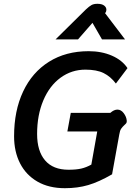

<svg xmlns="http://www.w3.org/2000/svg" viewBox="-20 -979 706 1009"><path d="M54 -263Q54 -397 101.5 -498Q149 -599 237.5 -654.5Q326 -710 446 -710Q514 -710 568 -686.5Q622 -663 650 -621L589 -540Q561 -577 524.5 -595Q488 -613 429 -613Q356 -613 298 -570.5Q240 -528 207.5 -451Q175 -374 175 -275Q175 -185 217 -136Q259 -87 340 -87Q380 -87 406.5 -93Q433 -99 460 -114L491 -288H334L352 -386H560Q579 -403 597 -403Q616 -403 630 -384.5Q644 -366 646 -346Q647 -337 644 -332.5Q641 -328 634 -322Q624 -313 617 -303Q610 -293 607 -273L569 -63Q500 -23 444 -6.5Q388 10 321 10Q237 10 177 -24.5Q117 -59 85.5 -120.5Q54 -182 54 -263ZM431 -929Q449 -946 461 -952.5Q473 -959 492 -959Q515 -959 527 -950Q539 -941 539 -928Q539 -921 536 -915L532 -910L637 -772H516L466 -859L390 -772H272Z"/></svg>

Font: Niramit SemiBold
Style: Italic
Weight: 600
Italic angle: -10°
Designer: Katatrad Aksorn Co.,Ltd.
Foundry: Cadson Demak Co.,Ltd.
Version: Version 1.001; ttfautohint (v1.6)